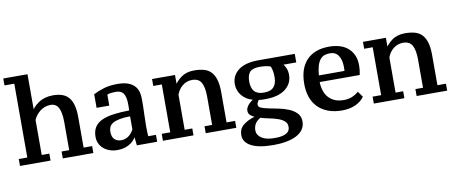

<svg xmlns="http://www.w3.org/2000/svg" viewBox="-78 -1095 3884 1639"><g transform="rotate(-10 1864.0 -275.0)"><path d="M652 5H387V-55H453V-296Q453 -379 432 -421Q411 -463 363 -463Q336 -463 312 -454Q288 -445 269 -429.5Q250 -414 236 -395Q222 -376 215 -358V-55H281V5H16V-55H90V-695H5V-755H215V-424H198Q220 -470 272 -505Q324 -540 397 -540Q438 -540 472.5 -529.5Q507 -519 530.5 -493Q554 -467 566 -424.5Q578 -382 578 -317V-55H652Z M1135 -139Q1135 -116 1136 -92.5Q1137 -69 1138 -55H1205V5H1029L1019 -90H1032Q1028 -75 1014 -55Q1000 -35 978 -19Q956 -3 926 6.5Q896 16 860 16Q823 16 792.5 5Q762 -6 740 -25Q718 -44 706 -70Q694 -96 694 -128Q694 -177 715 -210.5Q736 -244 778.5 -263.5Q821 -283 882.5 -291Q944 -299 1016 -300Q1017 -311 1017 -325.5Q1017 -340 1017 -354Q1017 -416 997.5 -446Q978 -476 931 -476Q912 -476 890.5 -474Q869 -472 856 -465V-370H746V-488Q787 -509 837.5 -524.5Q888 -540 956 -540Q1016 -540 1053 -524.5Q1090 -509 1109.5 -484Q1129 -459 1134.5 -429.5Q1140 -400 1140 -371Q1140 -308 1137.5 -250.5Q1135 -193 1135 -139ZM906 -61Q927 -61 944 -67.5Q961 -74 974.5 -85Q988 -96 998 -109.5Q1008 -123 1015 -135V-249Q962 -249 923 -241Q884 -233 863 -220Q842 -207 834 -188.5Q826 -170 826 -148Q826 -104 848 -82.5Q870 -61 906 -61Z M1891 5H1626V-55H1692V-301Q1692 -380 1669.5 -421.5Q1647 -463 1590 -463Q1565 -463 1543.5 -455Q1522 -447 1504.5 -432.5Q1487 -418 1474 -399Q1461 -380 1454 -358V-55H1520V5H1255V-55H1329V-470H1255V-530H1454V-426H1437Q1459 -471 1505.5 -505.5Q1552 -540 1620 -540Q1667 -540 1704.5 -530Q1742 -520 1767 -493.5Q1792 -467 1804.5 -424.5Q1817 -382 1817 -317V-55H1891Z M2492 -530V-456H2381Q2389 -448 2401 -422.5Q2413 -397 2413 -362Q2413 -287 2352.5 -240Q2292 -193 2178 -193Q2158 -193 2143 -193.5Q2128 -194 2121 -196Q2119 -192 2111.5 -181Q2104 -170 2104 -157Q2104 -138 2127 -128.5Q2150 -119 2188.5 -111Q2227 -103 2273.5 -94Q2320 -85 2361.5 -68Q2403 -51 2430 -23Q2457 5 2457 50Q2457 88 2437 117.5Q2417 147 2379.5 166.5Q2342 186 2291 195.5Q2240 205 2181 205Q2052 205 1987 170.5Q1922 136 1922 76Q1922 19 1962 -12.5Q2002 -44 2060 -61Q2044 -68 2026.5 -82Q2009 -96 2009 -123Q2009 -135 2015 -148Q2021 -161 2031.5 -173Q2042 -185 2055 -195Q2068 -205 2071 -207Q2015 -221 1979 -264Q1943 -307 1943 -364Q1943 -438 2002.5 -484Q2062 -530 2178 -530ZM2332 74Q2332 42 2310 23.5Q2288 5 2254 -6.5Q2220 -18 2179 -26Q2138 -34 2108 -44Q2073 -23 2060 1.5Q2047 26 2047 55Q2047 96 2086 122Q2125 148 2201 148Q2240 148 2265 142Q2290 136 2305 126Q2320 116 2326 103Q2332 90 2332 74ZM2068 -364Q2068 -338 2074 -316.5Q2080 -295 2092.5 -280.5Q2105 -266 2125.5 -258Q2146 -250 2178 -250Q2236 -250 2262 -280Q2288 -310 2288 -364Q2288 -385 2286.5 -399Q2285 -413 2282.5 -424Q2280 -435 2277 -443.5Q2274 -452 2272 -459Q2254 -466 2229.5 -469.5Q2205 -473 2178 -473Q2116 -473 2092 -447Q2068 -421 2068 -364Z M3001 -69Q2973 -29 2923 -6.5Q2873 16 2807 16Q2738 16 2685 -4.5Q2632 -25 2597 -61.5Q2562 -98 2544.5 -149Q2527 -200 2527 -262Q2527 -397 2596 -468.5Q2665 -540 2792 -540Q2834 -540 2874.5 -529.5Q2915 -519 2946.5 -494.5Q2978 -470 2997 -431.5Q3016 -393 3016 -337Q3016 -320 3014 -301Q3012 -282 3007 -256H2660Q2660 -217 2671.5 -181.5Q2683 -146 2705.5 -121Q2728 -96 2760.5 -82.5Q2793 -69 2838 -69Q2874 -69 2905.5 -81Q2937 -93 2966 -118ZM2788 -483Q2760 -483 2739 -475Q2718 -467 2702 -447Q2686 -427 2676 -393Q2666 -359 2663 -313H2885Q2885 -317 2885.5 -326.5Q2886 -336 2886 -344Q2886 -410 2861 -446.5Q2836 -483 2788 -483Z M3719 5H3454V-55H3520V-301Q3520 -380 3497.5 -421.5Q3475 -463 3418 -463Q3393 -463 3371.5 -455Q3350 -447 3332.5 -432.5Q3315 -418 3302 -399Q3289 -380 3282 -358V-55H3348V5H3083V-55H3157V-470H3083V-530H3282V-426H3265Q3287 -471 3333.5 -505.5Q3380 -540 3448 -540Q3495 -540 3532.5 -530Q3570 -520 3595 -493.5Q3620 -467 3632.5 -424.5Q3645 -382 3645 -317V-55H3719Z"/></g></svg>

Font: PT Serif Caption
Style: Semibold
Weight: 600
Designer: A.Korolkova, O.Umpeleva, V.Yefimov
Foundry: ParaType Ltd
Version: Version 1.00;May 2, 2020;FontCreator 12.0.0.2544 64-bit